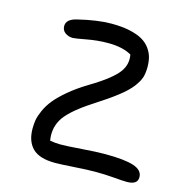

<svg xmlns="http://www.w3.org/2000/svg" viewBox="-100 -750 839 860"><g transform="rotate(15 319.5 -320.0)"><path d="M230 14.2Q156.7 14.2 124.8 -17.8Q92.8 -49.8 92.8 -108.9Q92.8 -129.9 95.9 -148.4Q99.1 -167 110.8 -193.6Q122.6 -220.2 142.3 -245.1Q162.1 -270 199 -301.3Q235.8 -332.5 286.1 -362.8Q337.4 -393.6 368.4 -418.5Q399.4 -443.4 413.1 -463.1Q426.8 -482.9 430.4 -502.4Q434.1 -522 430.2 -542Q388.7 -565.9 321.8 -565.9Q272 -565.9 222.2 -556.4Q172.4 -546.9 161.1 -546.9Q141.6 -546.9 126.2 -557.9Q110.8 -568.8 110.8 -588.9Q110.8 -620.6 158.2 -631.8Q248.5 -653.8 314 -653.8Q362.3 -653.8 398.9 -645.8Q435.5 -637.7 458 -624.5Q480.5 -611.3 494.4 -592Q508.3 -572.8 513.7 -552.2Q519 -531.7 519 -506.8Q519 -479.5 512.7 -459.2Q506.3 -439 486.6 -413.1Q466.8 -387.2 428.2 -357.2Q389.6 -327.1 327.1 -287.1Q273.4 -252.4 241.7 -223.6Q210 -194.8 197.5 -171.4Q185.1 -147.9 181.9 -124.3Q178.7 -100.6 183.1 -76.2Q208.5 -71.8 231.9 -71.8Q261.2 -71.8 328.9 -76.9Q396.5 -82 437 -82Q527.3 -82 569.6 -68.1Q611.8 -54.2 611.8 -21Q611.8 13.2 562 13.2Q543 13.2 501 9.5Q459 5.9 416 5.9Q380.4 5.9 318.1 10Q255.9 14.2 230 14.2Z"/></g></svg>

Font: Shantell Sans Irregular Bouncy
Style: Regular
Weight: 400
Designer: Stephen Nixon, Anya Danilova, Shantell Martin
Foundry: Arrow Type
Version: Version 1.006;[9816181b4]